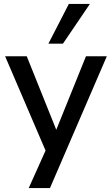

<svg xmlns="http://www.w3.org/2000/svg" viewBox="-20 -776 567 976"><path d="M126 180 223 -36V16L6 -490H116L277 -89H255L417 -490H523L234 180ZM226 -554 330 -756H437L300 -554Z"/></svg>

Font: Nunito Sans 11pt SemiBold
Style: Regular
Weight: 600
Version: Version 3.101;gftools[0.9.27]